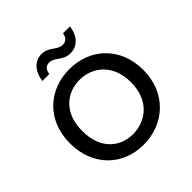

<svg xmlns="http://www.w3.org/2000/svg" viewBox="-192 -867 1024 1024"><g transform="rotate(-45 320.0 -355.0)"><path d="M136 -275C136 -413 223 -478 319 -478C413 -478 504 -413 504 -275C504 -136 411 -71 316 -71C221 -71 136 -136 136 -275ZM597 -275C597 -448 476 -557 320 -557C165 -557 43 -448 43 -275C43 -102 161 9 316 9C472 9 597 -102 597 -275ZM227 -614C231 -645 247 -658 270 -658C310 -658 330 -612 384 -612C436 -612 476 -648 484 -716H432C428 -687 411 -673 388 -673C347 -673 327 -719 274 -719C222 -719 185 -683 174 -614Z"/></g></svg>

Font: Matrixport Regular
Style: Regular
Weight: 400
Designer: Ninad Kale (Devanagari), Jonny Pinhorn (Latin)
Foundry: Indian Type Foundry
Version: Version 3.200;PS 1.000;hotconv 16.6.54;makeotf.lib2.5.65590